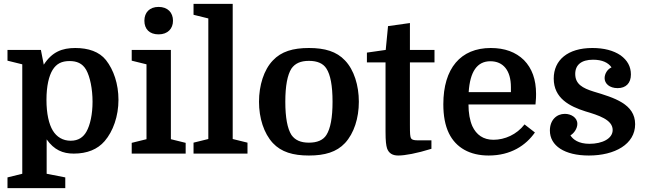

<svg xmlns="http://www.w3.org/2000/svg" viewBox="-20 -800 3363 1000"><path d="M223 -74C262 -19 307 0 364 0C434 0 488 -22 525 -65C569 -116 597 -195 597 -280C597 -363 572 -436 532 -487C497 -531 440 -550 372 -550C304 -550 251 -530 208 -463L193 -540H19V-484L96 -465V105L19 124V180H320V124L223 105ZM222 -280C222 -353 235 -405 254 -436C274 -468 301 -482 342 -482C379 -482 409 -471 429 -436C449 -400 462 -337 462 -270C462 -206 450 -149 430 -114C414 -86 389 -67 348 -67C307 -67 275 -87 255 -120C235 -153 222 -207 222 -280Z M732 -692C732 -649 758 -621 806 -621C854 -621 881 -651 881 -692C881 -735 853 -764 806 -764C759 -764 732 -735 732 -692ZM743 -75 666 -56V0H947V-56L870 -75V-540H666V-484L743 -465Z M988 -57V0H1269V-57L1192 -76V-780H988V-723L1065 -704V-76Z M1849 -270C1849 -355 1824 -436 1777 -485C1733 -532 1672 -550 1589 -550C1506 -550 1445 -532 1401 -485C1354 -436 1329 -355 1329 -270C1329 -185 1354 -106 1401 -55C1445 -8 1506 10 1589 10C1672 10 1733 -8 1777 -55C1824 -106 1849 -185 1849 -270ZM1498 -97C1477 -130 1466 -187 1466 -270C1466 -353 1477 -410 1498 -443C1517 -470 1546 -483 1589 -483C1632 -483 1663 -470 1680 -443C1701 -411 1712 -354 1712 -270C1712 -187 1701 -130 1680 -97C1663 -70 1632 -57 1589 -57C1546 -57 1517 -70 1498 -97Z M1988 -475V-114C1988 -65 1991 -43 1996 -27C2005 -2 2024 10 2054 10C2089 10 2150 -1 2227 -25V-69H2157C2133 -69 2124 -73 2120 -81C2116 -92 2115 -103 2115 -148V-475H2243V-540H2115V-680L2001 -664L1989 -540L1891 -526V-475Z M2769 -256C2772 -287 2772 -296 2772 -311C2772 -386 2751 -444 2709 -487C2666 -529 2609 -550 2536 -550C2379 -550 2289 -444 2289 -257C2289 -198 2298 -147 2318 -106C2355 -30 2428 10 2525 10C2641 10 2719 -43 2766 -110L2712 -152C2671 -99 2609 -72 2550 -72C2497 -72 2461 -98 2440 -143C2427 -173 2420 -211 2420 -256ZM2534 -481C2601 -481 2641 -433 2641 -346V-320H2421C2428 -427 2465 -481 2534 -481Z M3050 -51C2993 -51 2964 -74 2951 -95C2970 -106 2987 -131 2987 -155C2987 -188 2954 -207 2922 -207C2879 -207 2844 -175 2844 -120C2844 -41 2920 10 3047 10C3182 10 3288 -49 3288 -153C3288 -259 3178 -291 3072 -323C3014 -341 2976 -362 2976 -415C2976 -462 3008 -489 3069 -489C3116 -489 3148 -474 3165 -449C3144 -440 3129 -416 3129 -393C3129 -365 3154 -341 3197 -341C3240 -341 3266 -367 3266 -412C3266 -453 3248 -486 3212 -512C3175 -537 3126 -550 3065 -550C2937 -550 2864 -487 2864 -391C2864 -288 2947 -246 3029 -220C3096 -200 3171 -177 3171 -123C3171 -78 3117 -51 3050 -51Z"/></svg>

Font: Domine
Style: Bold
Weight: 700
Designer: Pablo Impallari, Rodrigo Fuenzalida, Brenda Gallo
Foundry: Pablo Impallari, Rodrigo Fuenzalida, Brenda Gallo
Version: Version 2.000